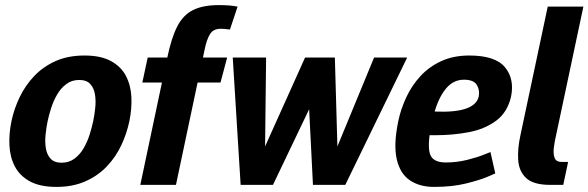

<svg xmlns="http://www.w3.org/2000/svg" viewBox="-20 -726 2311 754"><path d="M25 -250Q35 -298 57 -344Q79 -390 114 -427Q149 -464 198 -486Q247 -508 312 -508Q376 -508 416 -486Q456 -464 475 -427Q494 -390 496 -344Q498 -298 488 -250Q478 -202 456.5 -156Q435 -110 400 -73Q365 -36 315.5 -14Q266 8 202 8Q137 8 97 -14Q57 -36 38 -73Q19 -110 17 -156Q15 -202 25 -250ZM167 -250Q162 -226 159 -197.5Q156 -169 160 -144Q164 -119 178.5 -103Q193 -87 222 -87Q251 -87 272.5 -103Q294 -119 308.5 -144Q323 -169 332 -197.5Q341 -226 346 -250Q351 -274 354 -302Q357 -330 353 -355Q349 -380 334.5 -396Q320 -412 291 -412Q262 -412 240.5 -396Q219 -380 204.5 -355Q190 -330 181 -302Q172 -274 167 -250Z M531 0 616 -402H539L560 -500H637Q653 -577 676 -622Q699 -667 738 -686.5Q777 -706 840 -706Q884 -706 913 -700L883 -610Q862 -613 847 -613Q818 -613 805 -592.5Q792 -572 784 -533L777 -500H872L846 -402H756L671 0Z M1025 -500 1021 -151 1178 -500H1295L1305 -151L1449 -500H1579L1336 0H1209L1194 -297L1052 0H925L894 -500Z M1802 -413Q1761 -413 1732.5 -379.5Q1704 -346 1687 -288Q1845 -281 1860 -347Q1865 -372 1852.5 -392.5Q1840 -413 1802 -413ZM1906 -129 1925 -45Q1925 -45 1895 -32Q1865 -19 1810.5 -5.5Q1756 8 1684 8Q1628 8 1589.5 -18Q1551 -44 1538 -101Q1525 -158 1544 -250Q1554 -298 1575.5 -344Q1597 -390 1631 -427Q1665 -464 1713 -486Q1761 -508 1823 -508Q1925 -508 1963 -462Q2001 -416 1987 -347Q1973 -285 1928.5 -252Q1884 -219 1821.5 -207Q1759 -195 1690 -195H1667Q1659 -132 1674 -110Q1689 -88 1731 -88Q1774 -88 1814 -98Q1854 -108 1880 -118.5Q1906 -129 1906 -129Z M2186 -90H2211L2192 0H2141Q2075 0 2046.5 -26.5Q2018 -53 2015 -97.5Q2012 -142 2024 -196L2131 -700H2271L2164 -196Q2158 -171 2155 -146.5Q2152 -122 2158 -106Q2164 -90 2186 -90Z"/></svg>

Font: Epunda Sans
Style: Bold Italic
Weight: 700
Italic angle: -12.0243°
Designer: Simon Atzbach
Foundry: typofactur
Version: Version 2.204; ttfautohint (v1.8.4.7-5d5b)